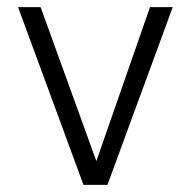

<svg xmlns="http://www.w3.org/2000/svg" viewBox="-20 -520 537 540"><path d="M214.8 0 30.8 -500H94.2L251 -66.9L401.9 -500H465.8L282.2 0Z"/></svg>

Font: LT Hoop Light
Style: Regular
Weight: 300
Designer: Daniel Lyons
Foundry: LyonsType
Version: Version 1.000